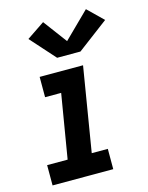

<svg xmlns="http://www.w3.org/2000/svg" viewBox="-117 -850 712 923"><g transform="rotate(-15 239.0 -388.5)"><path d="M28 0V-101H130L183 -419H103V-520H319L250 -101H330V0ZM208 -587 98 -710 187 -770 275 -652 402 -777 478 -703 324 -587Z"/></g></svg>

Font: Zed Sans Extended
Style: Bold Italic
Weight: 700
Width: 7
Italic angle: -9°
Designer: Belleve Invis
Foundry: Belleve Invis
Version: Version 1.0.0; ttfautohint (v1.8.4)